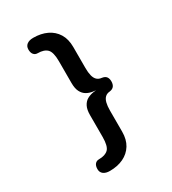

<svg xmlns="http://www.w3.org/2000/svg" viewBox="-224 -895 1066 1188"><g transform="rotate(-30 309.5 -301.5)"><path d="M181.5 77.5Q227 77.5 248.8 55.8Q270.5 34 270.5 -31V-186.5Q270.5 -226 282.5 -249.2Q294.5 -272.5 314.2 -283.8Q334 -295 357.8 -298.8Q381.5 -302.5 405 -303V-300Q381.5 -300.5 357.8 -304Q334 -307.5 314.2 -319Q294.5 -330.5 282.5 -353.8Q270.5 -377 270.5 -416.5V-572Q270.5 -636.5 248.8 -658.5Q227 -680.5 181.5 -680.5Q164 -680.5 153.5 -693Q143 -705.5 143 -728.5Q143 -752 159.5 -764.5Q176 -777 204.5 -777Q260 -777 302 -757Q344 -737 367.8 -698.5Q391.5 -660 391.5 -603.5V-453.5Q391.5 -421 397.2 -398.5Q403 -376 415.8 -364Q428.5 -352 449.5 -350Q471 -347 480.2 -334.8Q489.5 -322.5 489.5 -302Q489.5 -281 480 -268.2Q470.5 -255.5 449.5 -252.5Q428.5 -251 415.8 -239Q403 -227 397.2 -204.5Q391.5 -182 391.5 -149.5V1Q391.5 57 367.8 95.5Q344 134 302 154Q260 174 204.5 174Q176 174 159.5 161.5Q143 149 143 126Q143 102.5 153.5 90Q164 77.5 181.5 77.5Z"/></g></svg>

Font: Sono ExtraLight Monospace SemiBold
Style: Regular
Weight: 600
Version: Version 2.112